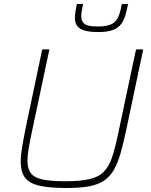

<svg xmlns="http://www.w3.org/2000/svg" viewBox="-20 -936 757 964"><path d="M314 8Q227 8 176.5 -4Q126 -16 105 -45Q84 -74 84 -123Q84 -155 91 -197Q98 -239 109 -294L192 -688H228L138 -264Q129 -221 123.5 -188Q118 -155 118 -129Q118 -89 135 -66.5Q152 -44 193 -35Q234 -26 306 -26Q383 -26 429 -36.5Q475 -47 501 -73.5Q527 -100 542.5 -146Q558 -192 573 -264L663 -688H699L616 -294Q601 -222 586.5 -170.5Q572 -119 552.5 -84.5Q533 -50 503 -29.5Q473 -9 427 -0.5Q381 8 314 8ZM475 -775Q428 -775 402 -783.5Q376 -792 366 -808Q356 -824 356 -845Q356 -861 359 -879Q362 -897 366 -916H397Q393 -897 390.5 -882Q388 -867 388 -854Q388 -829 404.5 -816Q421 -803 470 -803Q518 -803 541.5 -815.5Q565 -828 575 -853.5Q585 -879 592 -916H623Q617 -885 609.5 -859.5Q602 -834 588 -815Q574 -796 547 -785.5Q520 -775 475 -775Z"/></svg>

Font: Saira Thin Thin
Style: Italic
Weight: 250
Italic angle: -12°
Version: Version 1.101